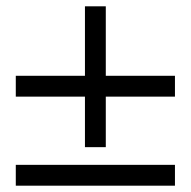

<svg xmlns="http://www.w3.org/2000/svg" viewBox="-20 -588 604 608"><path d="M30 -66H534V0H30ZM249 -568H315V-348H534V-282H315V-122H249V-282H30V-348H249Z"/></svg>

Font: Klingon pIqaD vaHbo'
Style: Regular
Weight: 400
Width: 0
Designer: Mike Neff (qa'vaj)
Foundry: Mike Neff and Michael Everson
Version: Version 2.003